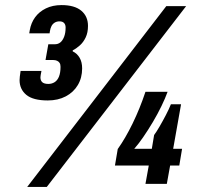

<svg xmlns="http://www.w3.org/2000/svg" viewBox="-20 -723 809 755"><path d="M87 12 634 -699H712L164 12ZM168 -328Q110 -328 83.5 -350Q57 -372 57 -408Q57 -414 58 -422.5Q59 -431 61 -444H143Q141 -434 140 -428Q139 -422 139 -419Q139 -406 146.5 -399.5Q154 -393 170 -393Q184 -393 195 -400Q206 -407 212 -422Q218 -437 218 -460Q218 -470 214.5 -475.5Q211 -481 204.5 -484Q198 -487 189 -487H159L170 -549H196Q208 -549 217 -556Q226 -563 232 -578Q238 -593 238 -615Q238 -626 232 -632.5Q226 -639 214 -639Q203 -639 195 -634Q187 -629 182.5 -620.5Q178 -612 176 -599L175 -592H95L97 -604Q102 -633 118 -655Q134 -677 160.5 -690Q187 -703 222 -703Q273 -703 299.5 -681Q326 -659 326 -621Q326 -595 317 -576Q308 -557 294 -544.5Q280 -532 266 -525V-521Q283 -513 293 -496Q303 -479 303 -454Q303 -417 286 -388.5Q269 -360 238.5 -344Q208 -328 168 -328ZM552 0 565 -72H432L443 -137Q473 -179 501.5 -237.5Q530 -296 552 -362H639Q630 -337 615 -306Q600 -275 581 -243Q562 -211 543 -183.5Q524 -156 508 -138H577L586 -192Q595 -204 607.5 -225.5Q620 -247 632.5 -271Q645 -295 652 -313H692L661 -138H696L685 -72H649L636 0Z"/></svg>

Font: Archivo Condensed ExtraBold
Style: Italic
Weight: 800
Width: 3
Italic angle: -10°
Designer: Hector Gatti
Foundry: Omnibus-Type
Version: Version 2.001